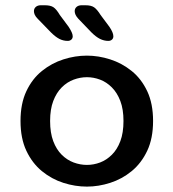

<svg xmlns="http://www.w3.org/2000/svg" viewBox="-20 -699 659 730"><path d="M310.5 10.5Q265.5 10.5 221 -3.8Q176.5 -18 139.5 -48.2Q102.5 -78.5 80.2 -125.8Q58 -173 58 -239Q58 -305 80.2 -352.2Q102.5 -399.5 139.5 -429.2Q176.5 -459 221 -473.2Q265.5 -487.5 310.5 -487.5Q354.5 -487.5 399 -473.2Q443.5 -459 480.5 -429.2Q517.5 -399.5 539.8 -352.2Q562 -305 562 -239Q562 -173 539.8 -125.8Q517.5 -78.5 480.5 -48.2Q443.5 -18 399 -3.8Q354.5 10.5 310.5 10.5ZM310.5 -72Q336 -72 360.5 -81.2Q385 -90.5 405.2 -110.5Q425.5 -130.5 437.5 -162.2Q449.5 -194 449.5 -239Q449.5 -283.5 437.5 -315Q425.5 -346.5 405.2 -366.8Q385 -387 360.5 -396.2Q336 -405.5 310.5 -405.5Q285 -405.5 260 -396.2Q235 -387 214.8 -366.8Q194.5 -346.5 182.5 -315Q170.5 -283.5 170.5 -239Q170.5 -194 182.5 -162.2Q194.5 -130.5 214.8 -110.5Q235 -90.5 260 -81.2Q285 -72 310.5 -72ZM237.5 -543.5Q220.5 -543.5 205.5 -551.2Q190.5 -559 173.5 -576L123.5 -627.5Q115.5 -635.5 112.2 -642.8Q109 -650 109 -656.5Q109 -666.5 116.2 -672.8Q123.5 -679 135 -679H150.5Q172 -679 183.2 -671.5Q194.5 -664 207.5 -642L241 -597Q256.5 -573.5 256.5 -561Q256.5 -553 251 -548.2Q245.5 -543.5 237.5 -543.5ZM392 -543.5Q375.5 -543.5 360 -551.2Q344.5 -559 327.5 -576L278 -627.5Q264 -642.5 264 -656.5Q264 -666.5 271.2 -672.8Q278.5 -679 290 -679H305Q326.5 -679 337.8 -671.2Q349 -663.5 362.5 -642L396 -597Q411 -575 411 -561Q411 -553 405.5 -548.2Q400 -543.5 392 -543.5Z"/></svg>

Font: Sono ExtraLight Monospace Medium
Style: Regular
Weight: 500
Version: Version 2.112